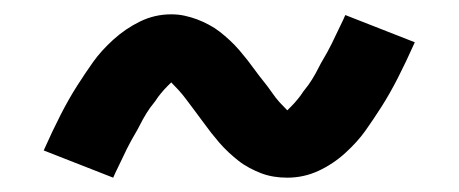

<svg xmlns="http://www.w3.org/2000/svg" viewBox="-20 -432 640 268"><path d="M381 -184Q371 -184 362 -185.5Q353 -187 345 -190Q337 -193 328.5 -197.5Q320 -202 313 -207.5Q306 -213 299 -219.5Q292 -226 286 -233Q280 -240 274.5 -247Q269 -254 264 -261Q259 -268 252.5 -276.5Q246 -285 240.5 -292.5Q235 -300 229.5 -306Q224 -312 219 -317Q217 -315 213 -311Q209 -307 204.5 -301.5Q200 -296 198.5 -293.5Q197 -291 194.5 -288Q192 -285 189.5 -281.5Q187 -278 184.5 -274Q182 -270 179.5 -265.5Q177 -261 174.5 -256Q172 -251 169 -246Q166 -241 163 -235.5Q160 -230 157 -224Q154 -218 151 -211.5Q148 -205 144.5 -198Q141 -191 138 -184L41 -222Q53 -249 64.5 -271.5Q76 -294 87.5 -312Q99 -330 110 -345.5Q121 -361 138 -376.5Q155 -392 175.5 -402Q196 -412 219 -412Q229 -412 238 -410Q247 -408 255 -405Q263 -402 271.5 -397.5Q280 -393 287 -387.5Q294 -382 301 -375.5Q308 -369 314 -362Q320 -355 325.5 -348Q331 -341 336 -334Q341 -327 347.5 -319Q354 -311 359.5 -303Q365 -295 370 -289.5Q375 -284 381 -278Q383 -280 387 -284Q391 -288 395.5 -293.5Q400 -299 401.5 -301.5Q403 -304 405.5 -307Q408 -310 410.5 -313.5Q413 -317 415.5 -321Q418 -325 420.5 -329.5Q423 -334 425.5 -339Q428 -344 431 -349Q434 -354 437 -359.5Q440 -365 443 -371Q446 -377 449 -383.5Q452 -390 455.5 -397Q459 -404 462 -411L559 -373Q547 -346 535.5 -323.5Q524 -301 512.5 -283Q501 -265 490 -249.5Q479 -234 462 -218.5Q445 -203 424.5 -193.5Q404 -184 381 -184Z"/></svg>

Font: Iosevka Etoile Semibold
Style: Regular
Weight: 600
Designer: Belleve Invis
Foundry: Belleve Invis
Version: Version 22.1.2; ttfautohint (v1.8.4)